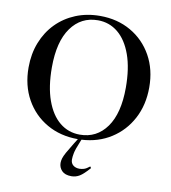

<svg xmlns="http://www.w3.org/2000/svg" viewBox="-100 -812 1008 1130"><g transform="rotate(10 404.0 -247.0)"><path d="M418 26.5Q398.5 73 394 95.8Q389.5 118.5 389.5 134.5Q389.5 156.5 404.2 168.8Q419 181 442.5 181Q454.5 181 468.8 176.8Q483 172.5 503 156.5L509 165.5Q474 205.5 451.5 219Q429 232.5 403 232.5Q364.5 232.5 345.8 213Q327 193.5 327 166Q327 153.5 331.2 139Q335.5 124.5 347.8 102.2Q360 80 383 43L403 11H402Q298 11 217 -35.5Q136 -82 90 -164.5Q44 -247 44 -354.5Q44 -436 70.8 -504Q97.5 -572 146.2 -621.8Q195 -671.5 261.5 -698.8Q328 -726 407 -726Q510.5 -726 591.2 -679.5Q672 -633 718 -550.8Q764 -468.5 764 -361.5Q764 -256.5 720.5 -174.5Q677 -92.5 600.5 -43.8Q524 5 424.5 10.5ZM409 -17Q510 -17 569.2 -99.8Q628.5 -182.5 628.5 -336Q628.5 -451.5 599.5 -532.5Q570.5 -613.5 518.8 -656Q467 -698.5 398.5 -698.5Q298 -698.5 238.5 -615.8Q179 -533 179 -379Q179 -263.5 208 -182.5Q237 -101.5 288.8 -59.2Q340.5 -17 409 -17Z"/></g></svg>

Font: Newsreader Display Medium
Style: Regular
Weight: 500
Designer: Hugues Gentile
Foundry: Production Type
Version: Version 1.001